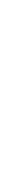

<svg xmlns="http://www.w3.org/2000/svg" viewBox="193 -330 40 660"><g transform="rotate(-90 213.0 0.0)"><path d="M-97 0Z"/></g></svg>

Font: Proton
Style: RgExt
Weight: 500
Version: Version 1.017